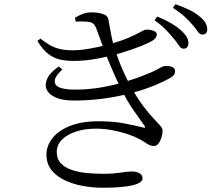

<svg xmlns="http://www.w3.org/2000/svg" viewBox="-20 -846 1040 918"><path d="M810.2 -662.2Q794.8 -680.8 773.4 -703.4Q751.9 -725.9 719.1 -748.9L731.8 -767Q771.1 -750.7 799.4 -733.9Q827.7 -717.1 846.4 -699.7Q865.3 -682.7 873.2 -668.3Q881.1 -653.9 880.8 -639.1Q880.8 -626.9 874.4 -620Q867.9 -613.1 856.8 -613.1Q845.4 -613.4 835.7 -628.1Q826 -642.8 810.2 -662.2ZM899.3 -728.8Q882.6 -748.2 862.1 -766.9Q841.6 -785.7 806.7 -808.6L819.3 -825.9Q857.9 -812 886.8 -797.9Q915.7 -783.7 933 -768.5Q953.6 -751.6 962.3 -736.8Q970.9 -722.1 970.9 -706.5Q970.9 -694 964.9 -687.4Q958.8 -680.7 947.9 -680.7Q935.1 -680.7 925.4 -695.3Q915.7 -709.8 899.3 -728.8ZM172.9 -661.4 158.9 -650.4Q185 -606.9 212.8 -586.6Q240.5 -566.3 270.7 -560.5Q300.8 -554.7 335.3 -554.7Q388.1 -554.7 447.2 -566Q506.3 -577.3 560.6 -593.5Q614.9 -609.8 654.3 -625.7Q693.7 -641.6 707.9 -650.9Q719.4 -658.2 724.5 -665.4Q729.6 -672.6 729.6 -679.8Q729.6 -690 721.6 -695Q713.6 -699.9 702.5 -702.2Q691.3 -704.6 680 -704.6Q672 -704.6 653.2 -693.9Q634.4 -683.2 599.8 -667.7Q565.3 -652.2 508.1 -636.1Q480.7 -628.4 447.9 -621.2Q415.2 -614 384.4 -609.7Q353.5 -605.5 331 -605.5Q292.1 -605.5 265.9 -611.8Q239.8 -618 218.5 -630.4Q197.3 -642.8 172.9 -661.4ZM278 -513.3 261.2 -528.4Q220.1 -500.1 206.4 -471.1Q192.7 -442.2 203.2 -418.2Q213.6 -394.2 246.4 -379.8Q279.3 -365.3 331.9 -365.3Q410.9 -365.3 481.9 -375.6Q552.9 -385.9 613.2 -402.4Q673.5 -418.9 719.5 -437.9Q765.5 -457 794.4 -473.6Q808.1 -481.9 812.6 -489.5Q817.2 -497.1 817.2 -505.3Q817.2 -515.3 810.5 -521Q803.9 -526.7 793.3 -528.9Q782.8 -531.1 770 -530.5Q762.3 -530.5 753.2 -525.7Q744.1 -520.9 727.8 -512Q711.5 -503.2 679.1 -490.3Q636.3 -472.5 581.3 -455.8Q526.2 -439 465.1 -428.3Q403.9 -417.6 339.9 -417.6Q257.1 -417.6 244.3 -444.6Q231.6 -471.7 278 -513.3ZM453.3 -266.2Q368.9 -266.2 313.2 -243.3Q257.4 -220.5 229.7 -184.1Q202.1 -147.6 202.1 -106.9Q202.1 -63 226.1 -32.9Q250.2 -2.7 289.8 15.9Q329.3 34.6 376.9 43.1Q424.5 51.7 471.3 51.7Q519.4 51.7 555.2 48.6Q591.1 45.5 614.6 39.7Q638.1 34 649.9 25.7Q661.7 17.4 661.7 6.3Q661.7 -8.2 647.7 -17.1Q633.7 -25.9 611 -25.9Q596.2 -25.9 583.1 -24.3Q570 -22.7 555.4 -20.5Q540.8 -18.3 521.2 -16.7Q501.7 -15.1 473.4 -15.1Q437.5 -15.1 398.8 -18.4Q360.2 -21.7 326.5 -32.4Q292.8 -43.1 272.1 -64.1Q251.4 -85.1 251.4 -120Q251.4 -153.3 275.9 -178Q300.4 -202.6 342.5 -216.7Q384.6 -230.8 437.5 -230.8Q478.9 -230.8 517.5 -223.4Q556 -216 586.8 -205.8Q617.5 -195.6 636.1 -186.2Q656.7 -176.4 669.8 -167.4Q682.8 -158.3 693.4 -153Q703.9 -147.8 715.6 -147.8Q728.3 -147.8 737.6 -159.8Q746.9 -171.9 752.1 -189.4Q757.4 -207 757.4 -221.8Q757.4 -232.3 745.5 -245.9Q733.6 -259.4 711.9 -282.1Q690.3 -304.8 661.8 -343Q633.3 -381.2 600 -442Q582.6 -475.4 569 -506Q555.4 -536.5 545.4 -564.5Q535.4 -592.6 526.9 -618Q520.1 -640.7 514.8 -664.2Q509.5 -687.7 505.8 -710.1Q502.2 -732.5 498.6 -751.4Q495.4 -771.8 471.1 -779.3Q446.8 -786.9 419.7 -786.9Q397.4 -786.9 378.6 -780.5Q359.7 -774 338.3 -761.1L342.1 -742.4Q355 -743.6 367.6 -743.5Q380.2 -743.5 393.2 -742.6Q416.2 -741.2 425.9 -732.8Q435.5 -724.5 441.4 -707.3Q458.8 -658.1 477.3 -609.4Q495.8 -560.7 515.1 -515.9Q534.5 -471.2 553.5 -432.3Q586.3 -363.8 620.6 -316.1Q654.9 -268.4 670.1 -245.7Q674.7 -238.9 674 -236.4Q673.3 -233.9 662.7 -236.7Q628.2 -245.7 574.8 -255.9Q521.4 -266.2 453.3 -266.2Z"/></svg>

Font: Noto Serif KR
Style: Regular
Weight: 200
Designer: Ryoko NISHIZUKA 西塚涼子 (kana & ideographs); Frank Grießhammer (Latin, Greek & Cyrillic); Wenlong ZHANG 张文龙 (bopomofo); San
Foundry: Adobe
Version: Version 2.001;hotconv 1.1.0;makeotfexe 2.6.0